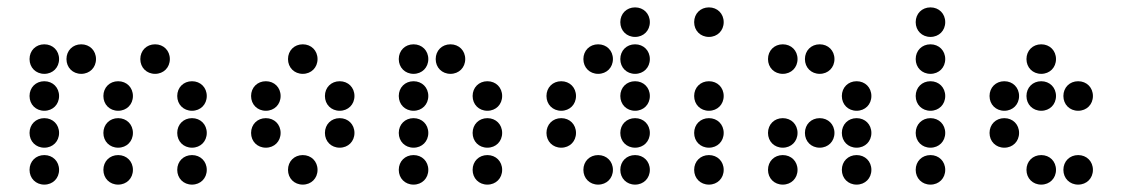

<svg xmlns="http://www.w3.org/2000/svg" viewBox="-20 -510 3040 520"><path d="M100 -310C123 -310 140 -327 140 -350C140 -373 123 -390 100 -390C77 -390 60 -373 60 -350C60 -327 77 -310 100 -310ZM200 -310C223 -310 240 -327 240 -350C240 -373 223 -390 200 -390C177 -390 160 -373 160 -350C160 -327 177 -310 200 -310ZM400 -310C423 -310 440 -327 440 -350C440 -373 423 -390 400 -390C377 -390 360 -373 360 -350C360 -327 377 -310 400 -310ZM100 -210C123 -210 140 -227 140 -250C140 -273 123 -290 100 -290C77 -290 60 -273 60 -250C60 -227 77 -210 100 -210ZM300 -210C323 -210 340 -227 340 -250C340 -273 323 -290 300 -290C277 -290 260 -273 260 -250C260 -227 277 -210 300 -210ZM500 -210C523 -210 540 -227 540 -250C540 -273 523 -290 500 -290C477 -290 460 -273 460 -250C460 -227 477 -210 500 -210ZM100 -110C123 -110 140 -127 140 -150C140 -173 123 -190 100 -190C77 -190 60 -173 60 -150C60 -127 77 -110 100 -110ZM300 -110C323 -110 340 -127 340 -150C340 -173 323 -190 300 -190C277 -190 260 -173 260 -150C260 -127 277 -110 300 -110ZM500 -110C523 -110 540 -127 540 -150C540 -173 523 -190 500 -190C477 -190 460 -173 460 -150C460 -127 477 -110 500 -110ZM100 -10C123 -10 140 -27 140 -50C140 -73 123 -90 100 -90C77 -90 60 -73 60 -50C60 -27 77 -10 100 -10ZM300 -10C323 -10 340 -27 340 -50C340 -73 323 -90 300 -90C277 -90 260 -73 260 -50C260 -27 277 -10 300 -10ZM500 -10C523 -10 540 -27 540 -50C540 -73 523 -90 500 -90C477 -90 460 -73 460 -50C460 -27 477 -10 500 -10Z M800 -310C823 -310 840 -327 840 -350C840 -373 823 -390 800 -390C777 -390 760 -373 760 -350C760 -327 777 -310 800 -310ZM700 -210C723 -210 740 -227 740 -250C740 -273 723 -290 700 -290C677 -290 660 -273 660 -250C660 -227 677 -210 700 -210ZM900 -210C923 -210 940 -227 940 -250C940 -273 923 -290 900 -290C877 -290 860 -273 860 -250C860 -227 877 -210 900 -210ZM700 -110C723 -110 740 -127 740 -150C740 -173 723 -190 700 -190C677 -190 660 -173 660 -150C660 -127 677 -110 700 -110ZM900 -110C923 -110 940 -127 940 -150C940 -173 923 -190 900 -190C877 -190 860 -173 860 -150C860 -127 877 -110 900 -110ZM800 -10C823 -10 840 -27 840 -50C840 -73 823 -90 800 -90C777 -90 760 -73 760 -50C760 -27 777 -10 800 -10Z M1100 -310C1123 -310 1140 -327 1140 -350C1140 -373 1123 -390 1100 -390C1077 -390 1060 -373 1060 -350C1060 -327 1077 -310 1100 -310ZM1200 -310C1223 -310 1240 -327 1240 -350C1240 -373 1223 -390 1200 -390C1177 -390 1160 -373 1160 -350C1160 -327 1177 -310 1200 -310ZM1100 -210C1123 -210 1140 -227 1140 -250C1140 -273 1123 -290 1100 -290C1077 -290 1060 -273 1060 -250C1060 -227 1077 -210 1100 -210ZM1300 -210C1323 -210 1340 -227 1340 -250C1340 -273 1323 -290 1300 -290C1277 -290 1260 -273 1260 -250C1260 -227 1277 -210 1300 -210ZM1100 -110C1123 -110 1140 -127 1140 -150C1140 -173 1123 -190 1100 -190C1077 -190 1060 -173 1060 -150C1060 -127 1077 -110 1100 -110ZM1300 -110C1323 -110 1340 -127 1340 -150C1340 -173 1323 -190 1300 -190C1277 -190 1260 -173 1260 -150C1260 -127 1277 -110 1300 -110ZM1100 -10C1123 -10 1140 -27 1140 -50C1140 -73 1123 -90 1100 -90C1077 -90 1060 -73 1060 -50C1060 -27 1077 -10 1100 -10ZM1300 -10C1323 -10 1340 -27 1340 -50C1340 -73 1323 -90 1300 -90C1277 -90 1260 -73 1260 -50C1260 -27 1277 -10 1300 -10Z M1700 -410C1723 -410 1740 -427 1740 -450C1740 -473 1723 -490 1700 -490C1677 -490 1660 -473 1660 -450C1660 -427 1677 -410 1700 -410ZM1600 -310C1623 -310 1640 -327 1640 -350C1640 -373 1623 -390 1600 -390C1577 -390 1560 -373 1560 -350C1560 -327 1577 -310 1600 -310ZM1700 -310C1723 -310 1740 -327 1740 -350C1740 -373 1723 -390 1700 -390C1677 -390 1660 -373 1660 -350C1660 -327 1677 -310 1700 -310ZM1500 -210C1523 -210 1540 -227 1540 -250C1540 -273 1523 -290 1500 -290C1477 -290 1460 -273 1460 -250C1460 -227 1477 -210 1500 -210ZM1700 -210C1723 -210 1740 -227 1740 -250C1740 -273 1723 -290 1700 -290C1677 -290 1660 -273 1660 -250C1660 -227 1677 -210 1700 -210ZM1500 -110C1523 -110 1540 -127 1540 -150C1540 -173 1523 -190 1500 -190C1477 -190 1460 -173 1460 -150C1460 -127 1477 -110 1500 -110ZM1700 -110C1723 -110 1740 -127 1740 -150C1740 -173 1723 -190 1700 -190C1677 -190 1660 -173 1660 -150C1660 -127 1677 -110 1700 -110ZM1600 -10C1623 -10 1640 -27 1640 -50C1640 -73 1623 -90 1600 -90C1577 -90 1560 -73 1560 -50C1560 -27 1577 -10 1600 -10ZM1700 -10C1723 -10 1740 -27 1740 -50C1740 -73 1723 -90 1700 -90C1677 -90 1660 -73 1660 -50C1660 -27 1677 -10 1700 -10Z M1900 -410C1923 -410 1940 -427 1940 -450C1940 -473 1923 -490 1900 -490C1877 -490 1860 -473 1860 -450C1860 -427 1877 -410 1900 -410ZM1900 -210C1923 -210 1940 -227 1940 -250C1940 -273 1923 -290 1900 -290C1877 -290 1860 -273 1860 -250C1860 -227 1877 -210 1900 -210ZM1900 -110C1923 -110 1940 -127 1940 -150C1940 -173 1923 -190 1900 -190C1877 -190 1860 -173 1860 -150C1860 -127 1877 -110 1900 -110ZM1900 -10C1923 -10 1940 -27 1940 -50C1940 -73 1923 -90 1900 -90C1877 -90 1860 -73 1860 -50C1860 -27 1877 -10 1900 -10Z M2100 -310C2123 -310 2140 -327 2140 -350C2140 -373 2123 -390 2100 -390C2077 -390 2060 -373 2060 -350C2060 -327 2077 -310 2100 -310ZM2200 -310C2223 -310 2240 -327 2240 -350C2240 -373 2223 -390 2200 -390C2177 -390 2160 -373 2160 -350C2160 -327 2177 -310 2200 -310ZM2300 -210C2323 -210 2340 -227 2340 -250C2340 -273 2323 -290 2300 -290C2277 -290 2260 -273 2260 -250C2260 -227 2277 -210 2300 -210ZM2100 -110C2123 -110 2140 -127 2140 -150C2140 -173 2123 -190 2100 -190C2077 -190 2060 -173 2060 -150C2060 -127 2077 -110 2100 -110ZM2200 -110C2223 -110 2240 -127 2240 -150C2240 -173 2223 -190 2200 -190C2177 -190 2160 -173 2160 -150C2160 -127 2177 -110 2200 -110ZM2300 -110C2323 -110 2340 -127 2340 -150C2340 -173 2323 -190 2300 -190C2277 -190 2260 -173 2260 -150C2260 -127 2277 -110 2300 -110ZM2100 -10C2123 -10 2140 -27 2140 -50C2140 -73 2123 -90 2100 -90C2077 -90 2060 -73 2060 -50C2060 -27 2077 -10 2100 -10ZM2300 -10C2323 -10 2340 -27 2340 -50C2340 -73 2323 -90 2300 -90C2277 -90 2260 -73 2260 -50C2260 -27 2277 -10 2300 -10Z M2500 -410C2523 -410 2540 -427 2540 -450C2540 -473 2523 -490 2500 -490C2477 -490 2460 -473 2460 -450C2460 -427 2477 -410 2500 -410ZM2500 -310C2523 -310 2540 -327 2540 -350C2540 -373 2523 -390 2500 -390C2477 -390 2460 -373 2460 -350C2460 -327 2477 -310 2500 -310ZM2500 -210C2523 -210 2540 -227 2540 -250C2540 -273 2523 -290 2500 -290C2477 -290 2460 -273 2460 -250C2460 -227 2477 -210 2500 -210ZM2500 -110C2523 -110 2540 -127 2540 -150C2540 -173 2523 -190 2500 -190C2477 -190 2460 -173 2460 -150C2460 -127 2477 -110 2500 -110ZM2500 -10C2523 -10 2540 -27 2540 -50C2540 -73 2523 -90 2500 -90C2477 -90 2460 -73 2460 -50C2460 -27 2477 -10 2500 -10Z M2800 -310C2823 -310 2840 -327 2840 -350C2840 -373 2823 -390 2800 -390C2777 -390 2760 -373 2760 -350C2760 -327 2777 -310 2800 -310ZM2700 -210C2723 -210 2740 -227 2740 -250C2740 -273 2723 -290 2700 -290C2677 -290 2660 -273 2660 -250C2660 -227 2677 -210 2700 -210ZM2800 -210C2823 -210 2840 -227 2840 -250C2840 -273 2823 -290 2800 -290C2777 -290 2760 -273 2760 -250C2760 -227 2777 -210 2800 -210ZM2900 -210C2923 -210 2940 -227 2940 -250C2940 -273 2923 -290 2900 -290C2877 -290 2860 -273 2860 -250C2860 -227 2877 -210 2900 -210ZM2700 -110C2723 -110 2740 -127 2740 -150C2740 -173 2723 -190 2700 -190C2677 -190 2660 -173 2660 -150C2660 -127 2677 -110 2700 -110ZM2800 -10C2823 -10 2840 -27 2840 -50C2840 -73 2823 -90 2800 -90C2777 -90 2760 -73 2760 -50C2760 -27 2777 -10 2800 -10ZM2900 -10C2923 -10 2940 -27 2940 -50C2940 -73 2923 -90 2900 -90C2877 -90 2860 -73 2860 -50C2860 -27 2877 -10 2900 -10Z"/></svg>

Font: TINY 5x3 80
Style: Regular
Weight: 200
Designer: Jack Halten Fahnestock
Foundry: Velvetyne Type Foundry
Version: Version 1.002;hotconv 1.0.109;makeotfexe 2.5.65596